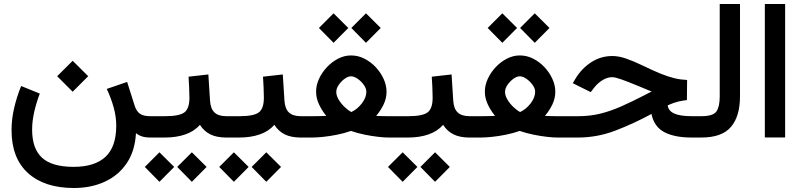

<svg xmlns="http://www.w3.org/2000/svg" viewBox="-20 -692 4033 966"><path d="M267.6 -308.6 345.7 -386.2 423.8 -308.6 345.7 -230.5ZM564.9 -58.6Q564.9 -105 551.8 -152.1Q538.6 -199.2 517.1 -244.6L619.6 -279.8L657.7 -159.7Q666.5 -132.3 683.8 -119.9Q701.2 -107.4 736.3 -107.4H755.9V0H738.3Q711.4 0 694.6 -5.6Q677.7 -11.2 664.1 -22Q659.2 67.9 617.4 129.4Q575.7 190.9 506.8 222.4Q438 253.9 352.1 253.9Q204.1 253.9 121.1 179Q38.1 104 38.1 -37.1Q38.1 -91.8 51 -147.9Q64 -204.1 86.4 -259.3L180.2 -221.2Q162.6 -174.8 152.1 -128.7Q141.6 -82.5 141.6 -39.6Q141.6 56.2 191.7 101.8Q241.7 147.5 350.6 147.5Q456.1 147.5 510.3 97.4Q564.5 47.4 564.9 -58.6Z M1130.4 0H1118.7Q1069.8 0 1037.8 -16.1Q1005.9 -32.2 985.8 -64Q958 -31.7 912.8 -15.9Q867.7 0 809.1 0H736.3V-107.4H810.1Q881.3 -107.4 907 -126Q932.6 -144.5 933.1 -198.7Q933.1 -224.6 931.6 -252.7Q930.2 -280.8 928.7 -306.2L1028.3 -317.4L1036.6 -186.5Q1039.1 -145.5 1058.8 -126.5Q1078.6 -107.4 1119.6 -107.4H1130.4ZM871.6 147.9 945.3 74.2 1019.5 147.9 945.3 222.7ZM708.5 147.9 782.2 74.2 856.4 147.9 782.2 222.7Z M1504.9 0H1493.2Q1444.3 0 1412.4 -16.1Q1380.4 -32.2 1360.4 -64Q1332.5 -31.7 1287.4 -15.9Q1242.2 0 1183.6 0H1110.8V-107.4H1184.6Q1255.9 -107.4 1281.5 -126Q1307.1 -144.5 1307.6 -198.7Q1307.6 -224.6 1306.2 -252.7Q1304.7 -280.8 1303.2 -306.2L1402.8 -317.4L1411.1 -186.5Q1413.6 -145.5 1433.3 -126.5Q1453.1 -107.4 1494.1 -107.4H1504.9ZM1246.1 147.9 1319.8 74.2 1394 147.9 1319.8 222.7ZM1083 147.9 1156.7 74.2 1231 147.9 1156.7 222.7Z M1747.6 -551.3 1821.3 -625 1895.5 -551.3 1821.3 -476.6ZM1584.5 -551.3 1658.2 -625 1732.4 -551.3 1658.2 -476.6ZM1872.6 -108.9Q1892.1 -107.9 1906.7 -107.7Q1921.4 -107.4 1933.6 -107.4H1979.5V0H1934.6Q1913.6 0 1881.8 -3.7Q1850.1 -7.3 1814.2 -14.6Q1778.3 -22 1745.6 -33.2Q1712.4 -21.5 1675.8 -14.2Q1639.2 -6.8 1606.2 -3.4Q1573.2 0 1550.8 0H1485.4V-107.4H1551.3Q1566.9 -107.4 1582.5 -107.7Q1598.1 -107.9 1621.6 -108.9Q1598.6 -137.2 1584.5 -168Q1570.3 -198.7 1570.3 -231.4Q1570.3 -263.2 1585 -295.2Q1599.6 -327.1 1624.5 -353.8Q1649.4 -380.4 1680.9 -396.7Q1712.4 -413.1 1746.1 -413.1Q1781.2 -413.1 1813.2 -397Q1845.2 -380.9 1870.4 -354Q1895.5 -327.1 1910.2 -294.9Q1924.8 -262.7 1924.8 -230.5Q1924.8 -197.8 1910.4 -167.2Q1896 -136.7 1872.6 -108.9ZM1746.1 -308.1Q1731.4 -308.1 1714.1 -295.7Q1696.8 -283.2 1684.3 -265.1Q1671.9 -247.1 1671.9 -229.5Q1671.9 -210.9 1683.8 -190.9Q1695.8 -170.9 1713.4 -154.1Q1731 -137.2 1747.6 -128.4Q1776.9 -141.6 1800 -171.1Q1823.2 -200.7 1823.2 -230.5Q1823.2 -247.1 1810.3 -265.1Q1797.4 -283.2 1779.3 -295.7Q1761.2 -308.1 1746.1 -308.1Z M2354 0H2342.3Q2293.5 0 2261.5 -16.1Q2229.5 -32.2 2209.5 -64Q2181.6 -31.7 2136.5 -15.9Q2091.3 0 2032.7 0H1960V-107.4H2033.7Q2105 -107.4 2130.6 -126Q2156.2 -144.5 2156.7 -198.7Q2156.7 -224.6 2155.3 -252.7Q2153.8 -280.8 2152.3 -306.2L2252 -317.4L2260.3 -186.5Q2262.7 -145.5 2282.5 -126.5Q2302.2 -107.4 2343.3 -107.4H2354ZM2095.2 147.9 2168.9 74.2 2243.2 147.9 2168.9 222.7ZM1932.1 147.9 2005.9 74.2 2080.1 147.9 2005.9 222.7Z M2596.7 -551.3 2670.4 -625 2744.6 -551.3 2670.4 -476.6ZM2433.6 -551.3 2507.3 -625 2581.5 -551.3 2507.3 -476.6ZM2721.7 -108.9Q2741.2 -107.9 2755.9 -107.7Q2770.5 -107.4 2782.7 -107.4H2828.6V0H2783.7Q2762.7 0 2731 -3.7Q2699.2 -7.3 2663.3 -14.6Q2627.4 -22 2594.7 -33.2Q2561.5 -21.5 2524.9 -14.2Q2488.3 -6.8 2455.3 -3.4Q2422.4 0 2399.9 0H2334.5V-107.4H2400.4Q2416 -107.4 2431.6 -107.7Q2447.3 -107.9 2470.7 -108.9Q2447.8 -137.2 2433.6 -168Q2419.4 -198.7 2419.4 -231.4Q2419.4 -263.2 2434.1 -295.2Q2448.7 -327.1 2473.6 -353.8Q2498.5 -380.4 2530 -396.7Q2561.5 -413.1 2595.2 -413.1Q2630.4 -413.1 2662.4 -397Q2694.3 -380.9 2719.5 -354Q2744.6 -327.1 2759.3 -294.9Q2773.9 -262.7 2773.9 -230.5Q2773.9 -197.8 2759.5 -167.2Q2745.1 -136.7 2721.7 -108.9ZM2595.2 -308.1Q2580.6 -308.1 2563.2 -295.7Q2545.9 -283.2 2533.4 -265.1Q2521 -247.1 2521 -229.5Q2521 -210.9 2533 -190.9Q2544.9 -170.9 2562.5 -154.1Q2580.1 -137.2 2596.7 -128.4Q2626 -141.6 2649.2 -171.1Q2672.4 -200.7 2672.4 -230.5Q2672.4 -247.1 2659.4 -265.1Q2646.5 -283.2 2628.4 -295.7Q2610.4 -308.1 2595.2 -308.1Z M3436 -188.5Q3413.6 -186 3391.4 -180.7Q3369.1 -175.3 3339.4 -162.1Q3342.3 -134.8 3371.6 -121.1Q3400.9 -107.4 3461.9 -107.4H3488.3V0H3460Q3373.5 0 3322 -27.3Q3270.5 -54.7 3257.8 -118.7Q3168.5 -70.3 3076.9 -35.2Q2985.4 0 2887.2 0H2809.1V-107.4H2888.7Q2948.2 -107.4 2999.8 -120.1Q3051.3 -132.8 3104.5 -156.2Q3157.7 -179.7 3222.2 -212.9L3258.8 -231.9Q3249 -234.9 3235.6 -241Q3222.2 -247.1 3188 -260.7Q3138.2 -281.2 3106.4 -292.5Q3074.7 -303.7 3060.5 -303.7Q3035.6 -303.7 3011.5 -288.8Q2987.3 -273.9 2970.2 -252L2952.1 -228.5L2861.8 -273.4L2874.5 -294.9Q2905.8 -347.2 2954.3 -378.7Q3002.9 -410.2 3061 -410.2Q3093.8 -410.2 3131.8 -396.7Q3169.9 -383.3 3213.4 -362.3Q3266.6 -336.4 3304.7 -321Q3342.8 -305.7 3373.8 -298.3Q3404.8 -291 3437 -289.6Z M3468.8 0V-107.4H3508.3Q3567.9 -107.4 3584.5 -131.3Q3601.1 -155.3 3601.1 -206.5V-671.9H3703.1V-207Q3703.1 -106.9 3657.7 -53.5Q3612.3 0 3507.8 0Z M3828.1 -671.9H3930.2V-0.5H3828.1Z"/></svg>

Font: Vazir Medium
Style: Medium
Weight: 500
Designer: Saber Rastikerdar
Foundry: Saber Rastikerdar
Version: Version 30.0.0